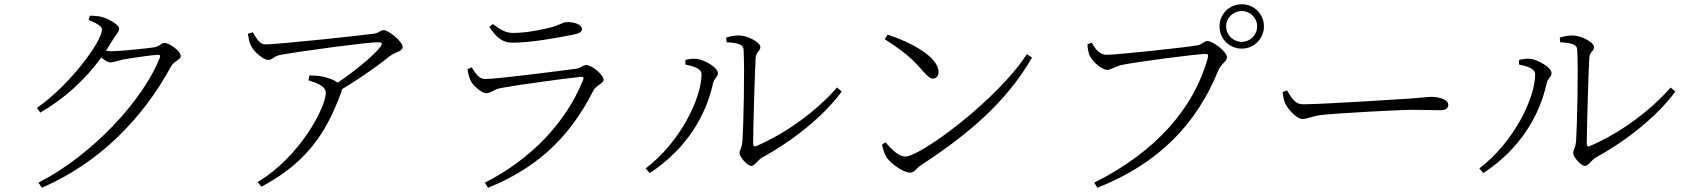

<svg xmlns="http://www.w3.org/2000/svg" viewBox="-20 -841 7935 904"><path d="M161 19 177 43C449 -75 651 -282 786 -529C800 -554 831 -560 831 -577C831 -601 777 -639 754 -639C738 -639 734 -623 705 -618C678 -614 554 -600 502 -600L479 -602L512 -655C527 -680 541 -691 541 -707C541 -724 494 -751 461 -761C440 -766 420 -767 403 -767L397 -747C432 -733 460 -719 460 -702C460 -645 308 -440 154 -333L170 -311C284 -377 380 -465 457 -570C473 -557 489 -547 500 -547C513 -547 534 -555 555 -560C593 -567 702 -583 724 -583C733 -583 736 -580 732 -568C655 -373 419 -113 161 19Z M1432 -463C1476 -449 1514 -434 1514 -404C1514 -336 1392 -102 1193 16L1211 38C1415 -71 1513 -204 1587 -408L1590 -421C1682 -476 1776 -544 1817 -578C1839 -595 1876 -599 1876 -620C1876 -645 1810 -699 1786 -699C1771 -699 1763 -686 1745 -683C1691 -675 1288 -632 1230 -632C1202 -632 1189 -659 1170 -689L1147 -682C1151 -661 1153 -642 1162 -625C1176 -597 1220 -559 1242 -559C1266 -559 1263 -575 1302 -583C1417 -603 1709 -642 1758 -642C1779 -642 1783 -638 1770 -619C1739 -579 1652 -507 1570 -452C1554 -464 1529 -474 1500 -480C1483 -484 1467 -485 1437 -486Z M2181 -515C2184 -495 2189 -476 2196 -461C2207 -438 2249 -402 2269 -402C2290 -402 2304 -419 2335 -426C2404 -439 2626 -470 2713 -479C2727 -481 2730 -475 2725 -463C2642 -260 2479 -91 2263 19L2278 43C2529 -58 2674 -216 2775 -417C2786 -438 2822 -448 2822 -466C2822 -487 2768 -535 2740 -535C2724 -535 2717 -520 2690 -517C2622 -508 2322 -469 2264 -469C2236 -469 2220 -493 2201 -524ZM2675 -677C2707 -683 2720 -691 2720 -704C2720 -725 2687 -737 2650 -737C2627 -737 2615 -720 2553 -707C2501 -696 2453 -686 2394 -686C2362 -686 2338 -700 2300 -728L2284 -714C2317 -665 2345 -640 2392 -640C2482 -640 2603 -663 2675 -677Z M3399 -664 3401 -642C3453 -639 3480 -632 3481 -608C3487 -512 3480 -239 3476 -181C3473 -141 3462 -137 3462 -120C3462 -103 3498 -60 3517 -60C3535 -60 3546 -87 3570 -100C3710 -177 3856 -291 3943 -410L3921 -429C3832 -327 3692 -218 3540 -153C3532 -150 3526 -152 3526 -165C3526 -241 3535 -527 3538 -570C3541 -599 3560 -599 3560 -620C3560 -642 3499 -674 3461 -674C3440 -674 3424 -672 3399 -664ZM3207 -537C3229 -533 3283 -522 3283 -492C3283 -377 3181 -170 3020 -48L3039 -26C3214 -141 3304 -298 3337 -448C3342 -473 3360 -477 3360 -497C3360 -525 3293 -560 3261 -564C3241 -566 3220 -562 3207 -559Z M4159 -678 4146 -656C4232 -601 4273 -567 4322 -510C4348 -481 4359 -471 4372 -471C4388 -471 4399 -482 4399 -502C4399 -573 4268 -643 4159 -678ZM4815 -586C4673 -368 4313 -104 4243 -104C4212 -104 4180 -135 4149 -171L4133 -160C4135 -147 4144 -116 4153 -101C4173 -72 4232 -28 4266 -28C4286 -28 4298 -52 4314 -62C4530 -202 4718 -358 4839 -570Z M5722 -717C5722 -658 5768 -612 5827 -612C5884 -612 5931 -658 5931 -717C5931 -775 5884 -821 5827 -821C5768 -821 5722 -775 5722 -717ZM5753 -717C5753 -757 5786 -789 5827 -789C5866 -789 5899 -757 5899 -717C5899 -676 5866 -644 5827 -644C5786 -644 5753 -676 5753 -717ZM5190 -583C5155 -583 5134 -616 5120 -640L5100 -632C5102 -604 5106 -590 5111 -578C5121 -555 5166 -512 5193 -512C5212 -512 5232 -529 5261 -535C5318 -548 5615 -587 5654 -587C5665 -587 5671 -586 5667 -569C5602 -332 5422 -126 5132 19L5147 43C5437 -72 5614 -258 5716 -509C5730 -542 5757 -552 5757 -571C5757 -598 5690 -648 5664 -648C5649 -648 5643 -633 5620 -628C5574 -619 5241 -583 5190 -583Z M6040 -415 6019 -408C6021 -390 6023 -375 6030 -357C6043 -326 6086 -281 6112 -281C6139 -281 6150 -293 6204 -300C6278 -308 6571 -324 6632 -324C6691 -324 6726 -322 6759 -322C6791 -322 6799 -333 6799 -348C6799 -372 6755 -385 6721 -385C6695 -385 6671 -380 6604 -376C6562 -373 6201 -350 6115 -350C6076 -350 6060 -382 6040 -415Z M7324 -664 7326 -642C7378 -639 7405 -632 7406 -608C7412 -512 7405 -239 7401 -181C7398 -141 7387 -137 7387 -120C7387 -103 7423 -60 7442 -60C7460 -60 7471 -87 7495 -100C7635 -177 7781 -291 7868 -410L7846 -429C7757 -327 7617 -218 7465 -153C7457 -150 7451 -152 7451 -165C7451 -241 7460 -527 7463 -570C7466 -599 7485 -599 7485 -620C7485 -642 7424 -674 7386 -674C7365 -674 7349 -672 7324 -664ZM7132 -537C7154 -533 7208 -522 7208 -492C7208 -377 7106 -170 6945 -48L6964 -26C7139 -141 7229 -298 7262 -448C7267 -473 7285 -477 7285 -497C7285 -525 7218 -560 7186 -564C7166 -566 7145 -562 7132 -559Z"/></svg>

Font: Noto Serif SC Light
Style: Regular
Weight: 300
Designer: Ryoko NISHIZUKA 西塚涼子 (kana & ideographs); Frank Grießhammer (Latin, Greek & Cyrillic); Wenlong ZHANG 张文龙 (bopomofo); San
Foundry: Adobe
Version: Version 2.001;hotconv 1.1.0;makeotfexe 2.6.0